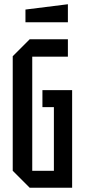

<svg xmlns="http://www.w3.org/2000/svg" viewBox="-20 -885 400 905"><path d="M40 -80V-620L120 -700H300V-618H132V-80H234V-380H180V-460H320V0H120ZM100 -780V-840L300 -865V-780Z"/></svg>

Font: Tektur Condensed
Style: Regular
Weight: 400
Width: 3
Designer: Adam Jagosz
Foundry: Adam Jagosz
Version: Version 1.005;gftools[0.9.30]